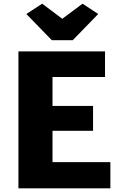

<svg xmlns="http://www.w3.org/2000/svg" viewBox="-20 -1022 656 1042"><path d="M80 0V-743H550V-604H265V-447H485V-312H265V-142H579V0ZM261 -804 123 -946 209 -1002 318 -920 428 -1002 513 -946 375 -804Z"/></svg>

Font: Merriweather Sans Black
Style: Regular
Weight: 900
Designer: Eben Sorkin
Foundry: Eben Sorkin
Version: Version 1.008; ttfautohint (v1.7.19-72a1) -l 8 -r 50 -G 200 